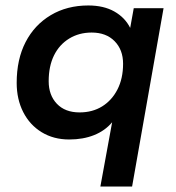

<svg xmlns="http://www.w3.org/2000/svg" viewBox="-20 -500 644 702"><path d="M347 182 390 -53Q364 -22 324 -6Q284 10 233 10Q176 10 132.5 -16.5Q89 -43 65 -90Q41 -137 41 -197Q41 -283 73.5 -346Q106 -409 165.5 -444.5Q225 -480 303 -480Q359 -480 398 -458Q437 -436 456 -398L469 -470H578L463 182ZM271 -89Q318 -89 353.5 -111Q389 -133 409.5 -173Q430 -213 430 -267Q430 -318 399 -349.5Q368 -381 315 -381Q269 -381 233 -359Q197 -337 177.5 -297.5Q158 -258 158 -203Q158 -152 188 -120.5Q218 -89 271 -89Z"/></svg>

Font: Gantari SemiBold
Style: Italic
Weight: 600
Italic angle: -10°
Designer: Anugrah Pasau
Foundry: Lafontype
Version: Version 1.000